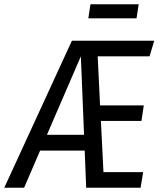

<svg xmlns="http://www.w3.org/2000/svg" viewBox="-61 -880 756 900"><path d="M397 -616 408 -386H613L602 -313H412L424 -73H610L598 0H343L336 -174H127L52 0H-41L276 -689H662L640 -616ZM333 -248 318 -616 159 -248ZM353 -794 363 -860H589L579 -794Z"/></svg>

Font: Fira Sans Compressed
Style: Italic
Weight: 400
Width: 1
Italic angle: -8°
Designer: bBox Type GmbH & Carrois Corporate GbR & Edenspiekermann AG
Foundry: bBox Type GmbH & Carrois Corporate GbR & Edenspiekermann AG
Version: Version 4.301